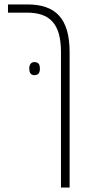

<svg xmlns="http://www.w3.org/2000/svg" viewBox="-20 -606 397 866"><path d="M255 240H294V-370C294 -524 230 -586 103 -586H16V-549H101C204 -549 255 -500 255 -371ZM112 -297C112 -280 118 -267 135 -267C155 -267 160 -280 160 -297C160 -313 155 -326 135 -326C119 -326 112 -313 112 -297Z"/></svg>

Font: Noto Sans Hebrew ExtraCondensed ExtraLight
Style: Regular
Weight: 200
Width: 2
Designer: Monotype Design Team
Foundry: Monotype Imaging Inc.
Version: Version 2.004